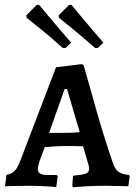

<svg xmlns="http://www.w3.org/2000/svg" viewBox="-20 -776 566 802"><path d="M282 1 285 -42Q327 -46 339.5 -51Q352 -56 352 -71Q352 -84 346 -100L327 -165Q306 -166 248 -166Q217 -166 167 -161L143 -97Q138 -77 138 -72Q138 -57 147.5 -51Q157 -45 180 -45H217L221 -40L215 5Q204 4 167 2Q130 0 97 0Q64 0 37 1Q10 2 1 2L7 -46Q27 -49 39.5 -60.5Q52 -72 63 -100L214 -495L320 -508L329 -505Q341 -461 380 -324.5Q419 -188 450 -100Q459 -71 473.5 -59.5Q488 -48 519 -45L522 -40L516 2Q506 2 477.5 1Q449 0 419 0Q377 0 336.5 2.5Q296 5 285 6ZM247 -221Q286 -221 313 -224L260 -404H250L185 -221ZM91 -702 90 -712 133 -755 143 -756Q155 -742 192 -697.5Q229 -653 277 -598L254 -576L243 -575Q195 -618 149.5 -655Q104 -692 91 -702ZM226 -702 225 -712 268 -755 278 -756Q290 -742 327 -697.5Q364 -653 412 -598L389 -576L378 -575Q330 -617 284.5 -654.5Q239 -692 226 -702Z"/></svg>

Font: Alegreya SC Medium
Style: Regular
Weight: 500
Designer: Juan Pablo del Peral
Foundry: Huerta Tipografica
Version: Version 2.007; ttfautohint (v1.6)